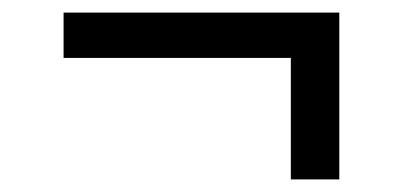

<svg xmlns="http://www.w3.org/2000/svg" viewBox="-20 -386 640 305"><path d="M442 -101V-294H81V-366H519V-101Z"/></svg>

Font: TypoPRO Source Code Pro
Style: Regular
Weight: 500
Monospace: yes
Designer: Paul D. Hunt, Teo Tuominen
Foundry: Adobe Systems Incorporated
Version: Version 2.010;PS 1.0;hotconv 1.0.84;makeotf.lib2.5.63406